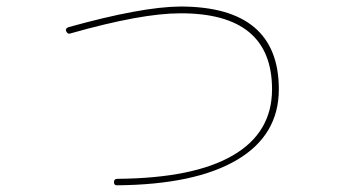

<svg xmlns="http://www.w3.org/2000/svg" viewBox="-20 -550 1040 580"><path d="M193.4 -449.2Q184.6 -445.3 179.7 -456.1Q176.8 -463.9 186.5 -467.8Q407.2 -529.3 524.4 -530.3Q822.3 -530.3 822.3 -280.3Q822.3 -141.6 695.8 -66.9Q569.3 7.8 333 9.8Q324.2 9.8 324.2 0Q324.2 -9.8 335 -9.8Q565.4 -11.7 683.6 -80.6Q801.8 -149.4 801.8 -280.3Q801.8 -510.7 524.4 -509.8Q407.2 -509.8 193.4 -449.2Z"/></svg>

Font: Rounded Mgen+ 1m thin
Style: Regular
Weight: 100
Designer: [Source Han Sans]
Ryoko NISHIZUKA  (kana & ideographs); Paul D. Hunt (Latin, Greek & Cyrillic); Wenlong ZHANG  (bopomofo
Version: Version 1.059.20150602